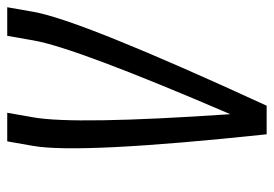

<svg xmlns="http://www.w3.org/2000/svg" viewBox="-140 -640 775 544"><g transform="rotate(90 248.0 -367.5)"><path d="M-4 0 9 -74Q32 -207 275 -735H356Q412 -207 389 -74L376 0H295L308 -74Q329 -193 299 -632Q110 -192 90 -74L77 0Z"/></g></svg>

Font: Iosevka SS08
Style: Italic
Weight: 400
Italic angle: -10°
Monospace: yes
Designer: Belleve Invis
Foundry: Belleve Invis
Version: 2.1.0; ttfautohint (v1.8.2)